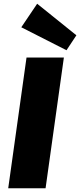

<svg xmlns="http://www.w3.org/2000/svg" viewBox="-20 -1008 429 1028"><path d="M322 -700 224 0H24L122 -700ZM389 -819 336 -739 94 -862 179 -988Z"/></svg>

Font: Pathway Extreme 28pt ExtraBold
Style: Italic
Weight: 800
Italic angle: -8°
Designer: Eduardo Rodriguez Tunni
Foundry: Eduardo Rodriguez Tunni
Version: Version 1.001;gftools[0.9.26]